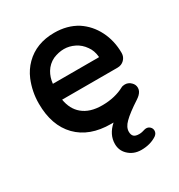

<svg xmlns="http://www.w3.org/2000/svg" viewBox="-172 -635 897 960"><g transform="rotate(-30 276.5 -155.0)"><path d="M414.1 -300.3Q414.1 -300.8 414.1 -301.5Q414.1 -302.2 414.1 -302.7Q410.6 -339.4 392.1 -364.3Q372.1 -393.6 342.3 -408.2Q312.5 -422.9 281.7 -422.9Q251 -422.9 218.3 -409.2Q186.5 -393.6 168 -363.3Q151.4 -335.9 147.5 -299.8H411.1Q413.1 -299.8 414.1 -300.3ZM265.6 116.2Q265.6 62 313.5 19.5H299.8Q175.8 19.5 106.4 -51.5Q37.1 -122.6 37.1 -249Q37.1 -317.4 63 -380.4Q80.6 -421.9 111.3 -452.6Q176.3 -517.6 280.3 -517.6Q355 -517.6 411.1 -482.9Q463.9 -448.2 493.2 -390.1Q522.5 -332 522.5 -261.7Q522.5 -239.3 506.8 -223.6Q491.2 -208 467.8 -208H147.9Q157.7 -149.4 195.8 -117.7Q236.8 -83 307.6 -83Q345.7 -83 378.2 -90.8Q410.6 -98.6 435.5 -112.3Q444.3 -117.2 457 -117.2Q477.5 -117.2 492.2 -102.1Q505.9 -88.9 505.9 -70.3Q505.9 -51.8 489.7 -35.6Q482.9 -28.8 472.7 -22Q408.7 19.5 381.8 46.9Q356.4 71.8 356.4 97.7Q356.4 115.7 365.5 124.8Q374.5 133.8 396.5 133.8Q411.6 133.8 431.6 127L439 126H439.5Q452.6 126 461.7 135Q470.7 144 470.7 156.7Q470.7 172.4 456.1 183.1Q418.5 208 366.2 208Q320.8 208 290.5 177.7Q265.6 152.8 265.6 116.2Z"/></g></svg>

Font: YuPearl-SemiBold
Style: SemiBold
Weight: 600
Designer: Max Yao
Foundry: Max-Everyday
Version: Version 1.011; ttfautohint (v1.8.3)